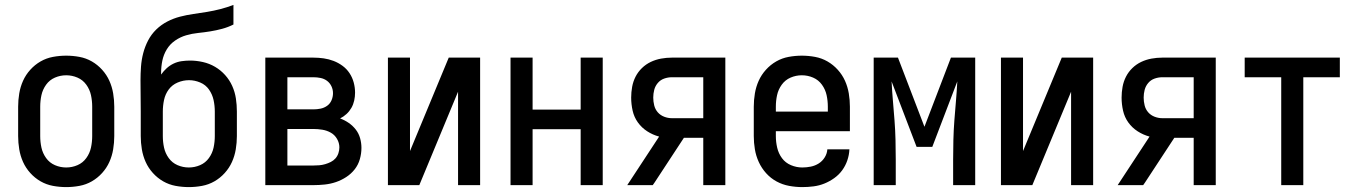

<svg xmlns="http://www.w3.org/2000/svg" viewBox="-20 -755 5540 783"><path d="M250 8Q223 8 196 3Q169 -2 145.5 -15.5Q122 -29 103.5 -49.5Q85 -70 74 -94.5Q63 -119 58.5 -146Q54 -173 54 -200V-320Q54 -347 58.5 -374Q63 -401 74 -425.5Q85 -450 103.5 -470.5Q122 -491 145.5 -504.5Q169 -518 196 -523Q223 -528 250 -528Q277 -528 304 -523Q331 -518 354.5 -504.5Q378 -491 396.5 -470.5Q415 -450 426 -425.5Q437 -401 441.5 -374Q446 -347 446 -320V-200Q446 -173 441.5 -146Q437 -119 426 -94.5Q415 -70 396.5 -49.5Q378 -29 354.5 -15.5Q331 -2 304 3Q277 8 250 8ZM250 -72Q274 -72 296 -81.5Q318 -91 332 -110.5Q346 -130 351 -153Q356 -176 356 -200V-320Q356 -344 351 -367Q346 -390 332 -409.5Q318 -429 296 -438.5Q274 -448 250 -448Q226 -448 204 -438.5Q182 -429 168 -409.5Q154 -390 149 -367Q144 -344 144 -320V-200Q144 -176 149 -153Q154 -130 168 -110.5Q182 -91 204 -81.5Q226 -72 250 -72Z M750 8Q723 8 696 3Q669 -2 645.5 -15.5Q622 -29 603.5 -49.5Q585 -70 574 -94.5Q563 -119 558.5 -146Q554 -173 554 -200V-300Q554 -332 553.5 -363.5Q553 -395 553 -427Q553 -455 555 -483Q557 -511 564 -538Q571 -565 584 -590Q597 -615 617 -634.5Q637 -654 662 -667Q687 -680 714 -687Q741 -694 769 -698Q797 -702 824.5 -706.5Q852 -711 879 -718Q906 -725 932 -735V-655Q910 -644 886 -637.5Q862 -631 837 -627Q812 -623 787.5 -620.5Q763 -618 739 -611Q715 -604 694 -589.5Q673 -575 660 -553.5Q647 -532 642 -507.5Q637 -483 637 -458V-451Q647 -465 659.5 -476.5Q672 -488 687.5 -495.5Q703 -503 720.5 -505.5Q738 -508 755 -508Q781 -508 807.5 -502Q834 -496 857 -482.5Q880 -469 898 -449Q916 -429 927 -404.5Q938 -380 942 -353.5Q946 -327 946 -300V-200Q946 -173 941.5 -146Q937 -119 926 -94.5Q915 -70 896.5 -49.5Q878 -29 854.5 -15.5Q831 -2 804 3Q777 8 750 8ZM750 -72Q774 -72 796 -81.5Q818 -91 832 -110.5Q846 -130 851 -153Q856 -176 856 -200V-300Q856 -324 851 -347Q846 -370 832.5 -389.5Q819 -409 796.5 -418.5Q774 -428 751 -428Q727 -428 704.5 -418.5Q682 -409 668 -390Q654 -371 649 -347.5Q644 -324 644 -300V-200Q644 -176 649 -153Q654 -130 668 -110.5Q682 -91 704 -81.5Q726 -72 750 -72Z M1062 0V-520H1258Q1279 -520 1300 -517Q1321 -514 1340.5 -506.5Q1360 -499 1377 -486.5Q1394 -474 1405.5 -456.5Q1417 -439 1422.5 -418.5Q1428 -398 1428 -377Q1428 -361 1424.5 -345Q1421 -329 1413 -315Q1405 -301 1393 -290Q1381 -279 1367 -272Q1386 -265 1402.5 -253.5Q1419 -242 1431 -226.5Q1443 -211 1448.5 -191.5Q1454 -172 1454 -152Q1454 -129 1447.5 -106Q1441 -83 1426.5 -64.5Q1412 -46 1392 -33Q1372 -20 1350 -12.5Q1328 -5 1304.5 -2.5Q1281 0 1258 0ZM1152 -309H1258Q1273 -309 1287.5 -312Q1302 -315 1314 -323.5Q1326 -332 1332 -346Q1338 -360 1338 -375Q1338 -390 1331.5 -403.5Q1325 -417 1313.5 -425.5Q1302 -434 1287.5 -437Q1273 -440 1258 -440H1152ZM1152 -80H1258Q1270 -80 1282 -81Q1294 -82 1306 -85.5Q1318 -89 1329 -94.5Q1340 -100 1348 -109Q1356 -118 1360 -130Q1364 -142 1364 -154Q1364 -172 1354.5 -188.5Q1345 -205 1329 -214Q1313 -223 1294.5 -226Q1276 -229 1258 -229H1152Z M1562 0V-520H1652V-139L1810 -520H1938V0H1848V-381L1690 0Z M2062 0V-520H2152V-308H2348V-520H2438V0H2348V-228H2152V0Z M2538 0 2668 -198Q2642 -205 2619.5 -219.5Q2597 -234 2581.5 -255.5Q2566 -277 2560 -303.5Q2554 -330 2554 -357Q2554 -379 2558 -401Q2562 -423 2572 -442.5Q2582 -462 2598 -477.5Q2614 -493 2634 -502.5Q2654 -512 2676 -516Q2698 -520 2720 -520H2938V0H2848V-193H2769L2649 -10L2642 0ZM2848 -273V-440H2720Q2704 -440 2688.5 -434.5Q2673 -429 2662.5 -416.5Q2652 -404 2648 -388.5Q2644 -373 2644 -357Q2644 -341 2648 -325Q2652 -309 2662.5 -297Q2673 -285 2688.5 -279Q2704 -273 2720 -273Z M3252 8Q3225 8 3198 3Q3171 -2 3147 -15Q3123 -28 3104.5 -48.5Q3086 -69 3074.5 -94Q3063 -119 3058.5 -146Q3054 -173 3054 -200V-320Q3054 -347 3058.5 -374Q3063 -401 3074 -425.5Q3085 -450 3103.5 -470.5Q3122 -491 3145.5 -504.5Q3169 -518 3196 -523Q3223 -528 3250 -528Q3277 -528 3304 -523Q3331 -518 3354.5 -504.5Q3378 -491 3396.5 -470.5Q3415 -450 3426 -425.5Q3437 -401 3441.5 -374Q3446 -347 3446 -320V-220H3144V-200Q3144 -176 3149.5 -152.5Q3155 -129 3169 -110Q3183 -91 3205.5 -81.5Q3228 -72 3252 -72Q3269 -72 3286.5 -75.5Q3304 -79 3319 -88.5Q3334 -98 3343.5 -113.5Q3353 -129 3354 -146H3444Q3443 -123 3435.5 -101Q3428 -79 3414.5 -60.5Q3401 -42 3382 -28.5Q3363 -15 3342 -6.5Q3321 2 3298 5Q3275 8 3252 8ZM3356 -300V-320Q3356 -344 3351 -367Q3346 -390 3332 -409.5Q3318 -429 3296 -438.5Q3274 -448 3250 -448Q3226 -448 3204 -438.5Q3182 -429 3168 -409.5Q3154 -390 3149 -367Q3144 -344 3144 -320V-300Z M3543 0V-520H3642L3750 -238L3858 -520H3957V0H3867V-104Q3867 -144 3868 -184Q3869 -224 3872 -263.5Q3875 -303 3878.5 -343Q3882 -383 3884 -423L3782 -156H3718L3616 -423Q3618 -383 3621.5 -343Q3625 -303 3628 -263.5Q3631 -224 3632 -184Q3633 -144 3633 -104V0Z M4062 0V-520H4152V-139L4310 -520H4438V0H4348V-381L4190 0Z M4538 0 4668 -198Q4642 -205 4619.5 -219.5Q4597 -234 4581.5 -255.5Q4566 -277 4560 -303.5Q4554 -330 4554 -357Q4554 -379 4558 -401Q4562 -423 4572 -442.5Q4582 -462 4598 -477.5Q4614 -493 4634 -502.5Q4654 -512 4676 -516Q4698 -520 4720 -520H4938V0H4848V-193H4769L4649 -10L4642 0ZM4848 -273V-440H4720Q4704 -440 4688.5 -434.5Q4673 -429 4662.5 -416.5Q4652 -404 4648 -388.5Q4644 -373 4644 -357Q4644 -341 4648 -325Q4652 -309 4662.5 -297Q4673 -285 4688.5 -279Q4704 -273 4720 -273Z M5205 0V-440H5056V-520H5444V-440H5295V0Z"/></svg>

Font: Iosevka SS10 Medium
Style: Regular
Weight: 500
Monospace: yes
Designer: Belleve Invis
Foundry: Belleve Invis
Version: Version 28.0.6; ttfautohint (v1.8.4)